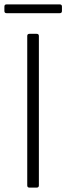

<svg xmlns="http://www.w3.org/2000/svg" viewBox="-33 -854 302 874"><path d="M101 -700H134Q144 -700 144 -690V-10Q144 0 134 0H101Q91 0 91 -10V-690Q91 -700 101 -700ZM-3 -834H239Q249 -834 249 -824V-804Q249 -794 239 -794H-3Q-13 -794 -13 -804V-824Q-13 -834 -3 -834Z"/></svg>

Font: Barlow Light
Style: Regular
Weight: 300
Designer: Jeremy Tribby
Foundry: Tribby Type
Version: Version 1.422